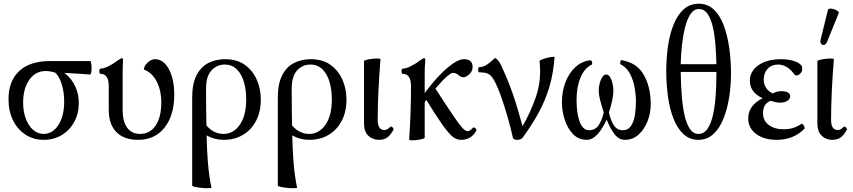

<svg xmlns="http://www.w3.org/2000/svg" viewBox="-20 -745 4613 1038"><path d="M216 11Q161 11 118 -17Q75 -45 50.5 -94.5Q26 -144 26 -209Q26 -307 84 -361Q142 -415 250 -415H467Q471 -415 473 -404Q475 -393 475 -378.5Q475 -364 473 -353Q471 -342 467 -342Q432 -345 397.5 -347Q363 -349 328 -351Q365 -323 385.5 -281Q406 -239 406 -188Q406 -131 381.5 -86Q357 -41 314 -15Q271 11 216 11ZM216 -21Q264 -21 295.5 -69Q327 -117 327 -196Q327 -246 314 -288.5Q301 -331 279 -352Q251 -361 228 -361Q171 -361 138 -313Q105 -265 105 -191Q105 -142 119.5 -103.5Q134 -65 159 -43Q184 -21 216 -21Z M727 11Q650 11 609 -31Q568 -73 568 -151V-279Q568 -346 523 -346Q519 -346 517.5 -353Q516 -360 517.5 -367Q519 -374 523 -374Q540 -374 565.5 -386.5Q591 -399 618 -419Q635 -431 640 -431Q645 -431 645 -417Q644 -399 643.5 -380Q643 -361 643 -342V-151Q643 -88 667.5 -54.5Q692 -21 738 -21Q791 -21 821.5 -66.5Q852 -112 852 -190Q852 -256 827 -304.5Q802 -353 758 -369Q758 -381 767 -394Q776 -407 790 -416Q804 -425 817 -425Q864 -425 893 -371Q922 -317 922 -233Q922 -121 869.5 -55Q817 11 727 11Z M1123 269Q1124 272 1108.5 272.5Q1093 273 1072 271Q1051 269 1035 265.5Q1019 262 1019 259V-217Q1019 -292 1042.5 -338Q1066 -384 1106.5 -404.5Q1147 -425 1197 -425Q1261 -425 1303.5 -394.5Q1346 -364 1368 -314.5Q1390 -265 1390 -207Q1390 -139 1363.5 -90Q1337 -41 1292 -15Q1247 11 1189 11Q1139 11 1097 -13Q1099 69 1103 120.5Q1107 172 1112 206Q1117 240 1123 269ZM1094 -266Q1094 -207 1094.5 -158Q1095 -109 1096 -67Q1114 -45 1137.5 -33Q1161 -21 1189 -21Q1242 -21 1276.5 -70.5Q1311 -120 1311 -208Q1311 -258 1299 -300.5Q1287 -343 1261 -369.5Q1235 -396 1194 -396Q1153 -396 1123.5 -364.5Q1094 -333 1094 -266Z M1586 269Q1587 272 1571.5 272.5Q1556 273 1535 271Q1514 269 1498 265.5Q1482 262 1482 259V-217Q1482 -292 1505.5 -338Q1529 -384 1569.5 -404.5Q1610 -425 1660 -425Q1724 -425 1766.5 -394.5Q1809 -364 1831 -314.5Q1853 -265 1853 -207Q1853 -139 1826.5 -90Q1800 -41 1755 -15Q1710 11 1652 11Q1602 11 1560 -13Q1562 69 1566 120.5Q1570 172 1575 206Q1580 240 1586 269ZM1557 -266Q1557 -207 1557.5 -158Q1558 -109 1559 -67Q1577 -45 1600.5 -33Q1624 -21 1652 -21Q1705 -21 1739.5 -70.5Q1774 -120 1774 -208Q1774 -258 1762 -300.5Q1750 -343 1724 -369.5Q1698 -396 1657 -396Q1616 -396 1586.5 -364.5Q1557 -333 1557 -266Z M2029 11Q1994 11 1971 -11.5Q1948 -34 1948 -78V-415Q1948 -418 1961.5 -421.5Q1975 -425 1993 -427Q2011 -429 2024 -428.5Q2037 -428 2037 -425Q2030 -338 2026 -253.5Q2022 -169 2022 -97Q2022 -42 2058 -42Q2074 -42 2090 -59Q2095 -64 2102.5 -56Q2110 -48 2107 -43Q2090 -13 2072.5 -1Q2055 11 2029 11Z M2192 10Q2197 -60 2199.5 -134.5Q2202 -209 2202 -279Q2202 -346 2157 -346Q2153 -346 2151.5 -353Q2150 -360 2151.5 -367Q2153 -374 2157 -374Q2174 -374 2199.5 -386.5Q2225 -399 2252 -419Q2269 -431 2273 -431Q2279 -431 2279 -417Q2277 -399 2276.5 -380Q2276 -361 2276 -342V-242Q2345 -334 2400 -379.5Q2455 -425 2488 -425Q2535 -425 2535 -383Q2535 -360 2517 -343.5Q2499 -327 2485 -327Q2475 -327 2467 -333Q2459 -339 2450.5 -345Q2442 -351 2427 -351Q2419 -351 2397 -332.5Q2375 -314 2334 -266Q2359 -227 2384.5 -188.5Q2410 -150 2433 -116Q2462 -73 2479 -54.5Q2496 -36 2509 -36Q2521 -36 2536 -54Q2540 -59 2549.5 -52Q2559 -45 2554 -37Q2527 11 2473 11Q2446 11 2424 -8.5Q2402 -28 2368 -76Q2346 -108 2325 -140.5Q2304 -173 2285 -205Q2280 -199 2276 -193V0Q2276 3 2263 6.5Q2250 10 2233.5 12Q2217 14 2204.5 13.5Q2192 13 2192 10Z M2775 11Q2768 11 2761.5 8.5Q2755 6 2753 0Q2740 -58 2723 -116.5Q2706 -175 2689 -223Q2672 -271 2659 -296Q2642 -331 2625.5 -342.5Q2609 -354 2571 -354Q2567 -354 2565.5 -361Q2564 -368 2565.5 -375Q2567 -382 2571 -382Q2590 -382 2608 -393Q2626 -404 2642 -419Q2654 -431 2658 -431Q2661 -431 2670.5 -421Q2680 -411 2689 -392Q2710 -347 2725 -310Q2740 -273 2752.5 -237Q2765 -201 2777.5 -159Q2790 -117 2805 -63Q2849 -138 2878.5 -225Q2908 -312 2897 -415Q2897 -418 2909 -423Q2921 -428 2937 -432Q2953 -436 2965.5 -437.5Q2978 -439 2978 -436Q2972 -351 2951 -278.5Q2930 -206 2893.5 -138.5Q2857 -71 2805 0Q2796 11 2775 11Z M3152 11Q3108 11 3078 -20Q3048 -51 3033 -98Q3018 -145 3018 -192Q3018 -251 3037 -300.5Q3056 -350 3090.5 -382Q3125 -414 3171 -419Q3178 -420 3180.5 -409Q3183 -398 3180 -396Q3140 -377 3118.5 -326Q3097 -275 3097 -203Q3097 -181 3099.5 -153Q3102 -125 3109.5 -99.5Q3117 -74 3130.5 -57.5Q3144 -41 3165 -41Q3197 -41 3215 -66Q3233 -91 3244 -137Q3231 -177 3224 -205.5Q3217 -234 3217 -256Q3217 -275 3222 -294.5Q3227 -314 3236 -328Q3245 -342 3257 -342Q3270 -342 3278.5 -328Q3287 -314 3291.5 -294Q3296 -274 3296 -255Q3296 -211 3272 -137Q3282 -93 3299 -67Q3316 -41 3347 -41Q3377 -41 3392.5 -66Q3408 -91 3413 -126.5Q3418 -162 3418 -194Q3418 -236 3410 -276.5Q3402 -317 3384 -349.5Q3366 -382 3335 -397Q3332 -399 3333.5 -410Q3335 -421 3339 -420Q3422 -407 3460 -341Q3498 -275 3498 -182Q3498 -134 3481 -90Q3464 -46 3432.5 -17.5Q3401 11 3358 11Q3325 11 3301 -21.5Q3277 -54 3260 -98Q3247 -71 3231 -46Q3215 -21 3195 -5Q3175 11 3152 11Z M3756 11Q3708 11 3674.5 -20.5Q3641 -52 3620.5 -105Q3600 -158 3591 -224.5Q3582 -291 3582 -361Q3582 -431 3591.5 -496.5Q3601 -562 3622 -613.5Q3643 -665 3676.5 -695Q3710 -725 3758 -725Q3806 -725 3839.5 -693Q3873 -661 3893 -607Q3913 -553 3922.5 -486Q3932 -419 3932 -349Q3932 -283 3922 -219Q3912 -155 3891 -103Q3870 -51 3836.5 -20Q3803 11 3756 11ZM3758 -696Q3731 -696 3712.5 -668Q3694 -640 3683 -594.5Q3672 -549 3666.5 -497.5Q3661 -446 3660 -398H3853Q3852 -449 3848 -501.5Q3844 -554 3834 -598Q3824 -642 3806 -669Q3788 -696 3758 -696ZM3756 -21Q3786 -21 3805 -49Q3824 -77 3834.5 -123.5Q3845 -170 3849 -227Q3853 -284 3853 -343Q3853 -350 3853 -356H3660Q3661 -291 3665.5 -231Q3670 -171 3680.5 -123.5Q3691 -76 3709.5 -48.5Q3728 -21 3756 -21Z M4180 11Q4110 11 4067.5 -21Q4025 -53 4025 -105Q4025 -175 4103 -214Q4034 -245 4034 -309Q4034 -360 4080.5 -392.5Q4127 -425 4202 -425Q4241 -425 4271.5 -415.5Q4302 -406 4314 -389Q4316 -386 4316.5 -381Q4317 -376 4317 -369Q4317 -358 4306.5 -347.5Q4296 -337 4284 -337Q4278 -337 4274 -344Q4235 -396 4187 -396Q4152 -396 4130.5 -373.5Q4109 -351 4109 -315Q4109 -288 4123 -268Q4137 -248 4159 -240Q4177 -252 4205 -252Q4227 -252 4239.5 -245Q4252 -238 4252 -224Q4252 -211 4237.5 -200.5Q4223 -190 4197 -190Q4184 -190 4171.5 -193Q4159 -196 4146 -200Q4105 -184 4105 -133Q4105 -93 4136 -69.5Q4167 -46 4218 -46Q4271 -46 4312 -75Q4315 -78 4320.5 -72.5Q4326 -67 4329 -59.5Q4332 -52 4328 -48Q4269 11 4180 11Z M4480 11Q4445 11 4422 -11.5Q4399 -34 4399 -78V-415Q4399 -418 4412.5 -421.5Q4426 -425 4444 -427Q4462 -429 4475 -428.5Q4488 -428 4488 -425Q4481 -338 4477 -253.5Q4473 -169 4473 -97Q4473 -42 4509 -42Q4525 -42 4541 -59Q4546 -64 4553.5 -56Q4561 -48 4558 -43Q4541 -13 4523.5 -1Q4506 11 4480 11ZM4451 -518Q4445 -504 4435.5 -502Q4426 -500 4419.5 -508Q4413 -516 4416 -529L4456 -691Q4458 -698 4467.5 -698.5Q4477 -699 4489 -695Q4501 -691 4509 -685Q4517 -679 4514 -673Z"/></svg>

Font: Junicode
Style: Regular
Weight: 400
Designer: Peter S. Baker
Version: Version 2.100; ttfautohint (v1.8.4)